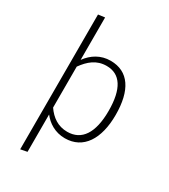

<svg xmlns="http://www.w3.org/2000/svg" viewBox="-225 -848 1020 1157"><g transform="rotate(30 285.0 -269.0)"><path d="M315 -532C247 -532 193 -498 155 -446V-741L109 -735V203L155 194V-66C187 -24 239 11 308 11C436 11 504 -97 504 -264C504 -434 441 -532 315 -532ZM301 -30C237 -30 190 -63 155 -114V-399C194 -453 239 -493 310 -493C405 -493 455 -417 455 -264C455 -110 401 -30 301 -30Z"/></g></svg>

Font: Fira Sans ExtraLight
Style: Regular
Weight: 200
Designer: bBox Type GmbH & Carrois Corporate GbR & Edenspiekermann AG
Foundry: bBox Type GmbH & Carrois Corporate GbR & Edenspiekermann AG
Version: Version 4.300;PS 004.300;hotconv 1.0.88;makeotf.lib2.5.64775